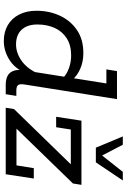

<svg xmlns="http://www.w3.org/2000/svg" viewBox="151 -805 664 1006"><g transform="rotate(90 483.0 -302.0)"><path d="M194.7 10Q147.3 10 111.6 -10.9Q75.9 -31.8 56.2 -70.4Q36.4 -108.9 36.4 -160.7Q36.4 -227.6 61.9 -283.1Q87.3 -338.7 136.6 -372.7Q185.8 -406.7 258.1 -406.7Q303.8 -406.7 340.7 -390.4Q377.6 -374.1 397 -349.3L387.1 -338.3L417.2 -527.4H343.6L352.5 -583H499.4L423.1 -100.7Q418.7 -74.2 425.7 -64.9Q432.7 -55.6 454.4 -55.6H482.5L473.6 0H426.4Q377.6 0 359.6 -25.1Q341.6 -50.2 348.2 -92.1L352 -116L360.1 -99Q337 -45.9 291.4 -18Q245.8 10 194.7 10ZM212.8 -54Q255.8 -54 296.7 -81.8Q337.5 -109.6 363 -164.2L355 -136.6L384.3 -321.3L385.3 -303.2Q366.1 -321.1 335.2 -331.9Q304.2 -342.7 270.7 -342.7Q216.6 -342.7 180.4 -319.4Q144.2 -296 126.2 -256Q108.3 -216.1 108.3 -165.8Q108.3 -113.1 135.6 -83.5Q163 -54 212.8 -54ZM544.5 0 551.4 -43.4 863.4 -364.1 876.5 -341H658.6L646.6 -264.2H591.9L612.3 -396.7H948.6L941.3 -352.1L629.3 -30.8L619.5 -56.3H846.5L861.1 -147.1H915.4L893 0ZM753.8 -472.2 694.8 -613.5H738.3L794.8 -505.1L880.5 -613.5H925.6L830.6 -472.2Z"/></g></svg>

Font: Rokkitt SemiBold
Style: Italic
Weight: 600
Italic angle: -9°
Designer: Vernon Adams
Foundry: Vernon Adams
Version: Version 3.103